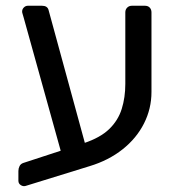

<svg xmlns="http://www.w3.org/2000/svg" viewBox="-20 -591 618 668"><path d="M72 55Q62 59 53 53.5Q44 48 44 38V4Q44 -5 48 -13Q52 -21 61 -24L272 -93Q329 -112 360 -142Q391 -172 403.5 -212Q416 -252 416 -299V-548Q416 -558 422.5 -564.5Q429 -571 439 -571H484Q495 -571 501 -564.5Q507 -558 507 -548V-271Q507 -213 481 -161.5Q455 -110 406.5 -71.5Q358 -33 292 -13ZM203 -24 62 -531Q60 -539 58.5 -543Q57 -547 57 -551Q57 -559 63 -565Q69 -571 77 -571H126Q145 -571 149 -556L288 -47Z"/></svg>

Font: RubikRegular
Style: Regular
Weight: 400
Designer: Hubert and Fischer
Foundry: Hubert and Fischer
Version: Version 2.300;gftools[0.9.30]